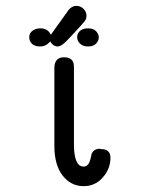

<svg xmlns="http://www.w3.org/2000/svg" viewBox="-20 -632 565 657"><path d="M80 -504Q80 -519 91.5 -527Q103 -535 118 -535Q144 -535 154 -513L204 -583Q205 -584 207.5 -587.5Q210 -591 211 -593Q212 -595 215 -598.5Q218 -602 220.5 -604Q223 -606 226.5 -608Q230 -610 234 -611Q238 -612 242 -612Q255 -612 265.5 -602Q276 -592 276 -578Q276 -575 275.5 -572Q275 -569 274 -566.5Q273 -564 270 -560Q267 -556 264 -552.5Q261 -549 255 -542.5Q249 -536 243.5 -530Q238 -524 227.5 -512.5Q217 -501 207 -491Q189 -473 178 -473Q162 -473 152 -490Q137 -473 118 -473Q98 -473 89 -482.5Q80 -492 80 -504ZM166 -134V-398Q166 -436 199 -436Q233 -436 233 -404V-139Q233 -62 266 -62Q273 -62 278 -66Q283 -70 285.5 -76Q288 -82 289.5 -87.5Q291 -93 292 -98L293 -104Q300 -123 322 -123L323 -122Q324 -122 325 -122Q358 -122 358 -92Q358 -55 332 -25Q306 5 266 5Q223 5 194.5 -31Q166 -67 166 -134ZM244 -505Q244 -517 253.5 -526Q263 -535 281 -535Q300 -535 309 -525Q318 -515 318 -504Q318 -493 309 -483Q300 -473 281 -473Q264 -473 254 -482.5Q244 -492 244 -505Z"/></svg>

Font: CMU Typewriter Text
Style: Regular
Weight: 500
Monospace: yes
Version: Version 0.7.0